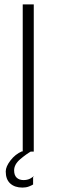

<svg xmlns="http://www.w3.org/2000/svg" viewBox="-20 -687 258 870"><path d="M82 163Q47 163 26.5 144.5Q6 126 6 90Q6 68 27.5 40Q49 12 79 -1L124 -3Q99 11 71.5 34.5Q44 58 44 85Q44 107 55.5 118Q67 129 87 129Q109 129 124.5 117.5Q140 106 130 116V149Q124 153 111 158Q98 163 82 163ZM83 0V-667H133V0Z"/></svg>

Font: Vivano Light
Style: Regular
Weight: 300
Designer: Joe Prince, Josias Burgherr
Version: Version 2.064;September 19, 2022;FontCreator 14.0.0.2877 64-